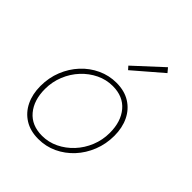

<svg xmlns="http://www.w3.org/2000/svg" viewBox="-206 -870 1013 1013"><g transform="rotate(45 300.0 -364.0)"><path d="M246 12Q186 12 143.5 -14.5Q101 -41 78.5 -87.5Q56 -134 56 -194Q56 -256 77.5 -309.5Q99 -363 136.5 -403.5Q174 -444 223.5 -467Q273 -490 328 -490Q388 -490 430.5 -463.5Q473 -437 495.5 -390.5Q518 -344 518 -284Q518 -223 496.5 -169Q475 -115 437.5 -74.5Q400 -34 351 -11Q302 12 246 12ZM248 -14Q296 -14 339.5 -35Q383 -56 417 -92.5Q451 -129 470.5 -177Q490 -225 490 -278Q490 -362 447 -413Q404 -464 326 -464Q278 -464 234.5 -443Q191 -422 157 -385.5Q123 -349 103.5 -301Q84 -253 84 -200Q84 -116 127 -65Q170 -14 248 -14ZM324 -580 308 -598 462 -740 482 -716Z"/></g></svg>

Font: Source Code Pro ExtraLight ExtraLight
Style: Italic
Weight: 250
Italic angle: -11°
Monospace: yes
Version: Version 1.016;hotconv 1.0.116;makeotfexe 2.5.65601